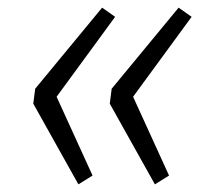

<svg xmlns="http://www.w3.org/2000/svg" viewBox="-20 -539 553 502"><path d="M247 -519 281 -495 128 -286 222 -80 185 -57 67 -268 72 -307ZM447 -519 481 -495 328 -286 422 -80 385 -57 267 -268 272 -307Z"/></svg>

Font: Fira Sans Condensed Light
Style: Italic
Weight: 300
Width: 3
Italic angle: -8°
Designer: Carrois Corporate & Edenspiekermann AG
Foundry: Carrois Corporate GbR & Edenspiekermann AG
Version: Version 4.203